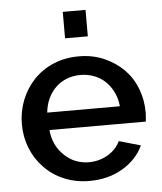

<svg xmlns="http://www.w3.org/2000/svg" viewBox="-53 -776 701 832"><g transform="rotate(-5 297.5 -360.0)"><path d="M350 -730H251V-615H350ZM538 -124 444 -151Q427 -115 390 -93Q352 -71 307 -71Q277 -71 249.5 -82Q222 -93 201 -114Q155 -157 149 -225H568Q571 -252 571 -265Q571 -319 552.5 -367.5Q534 -416 499 -452Q462 -489 412.5 -510.5Q363 -532 304 -532Q243 -532 193 -511Q143 -490 107 -452Q71 -414 51.5 -364.5Q32 -315 32 -260Q32 -205 51.5 -156Q71 -107 107 -70Q143 -32 193.5 -11Q244 10 303 10Q385 10 447.5 -27Q510 -64 538 -124ZM196 -410Q217 -430 244.5 -440.5Q272 -451 303 -451Q334 -451 362 -440.5Q390 -430 411 -410Q432 -390 445.5 -362Q459 -334 462 -301H146Q149 -334 162 -362Q175 -390 196 -410Z"/></g></svg>

Font: RT Raleway SemiBold
Style: Regular
Weight: 400
Designer: Matt McInerney, Pablo Impallari, Rodrigo Fuenzalida — Edited by Milan Moffatt in April 2016
Foundry: Matt McInerney, Pablo Impallari, Rodrigo Fuenzalida — Edited by Milan Moffatt in April 2016
Version: Version 3.001